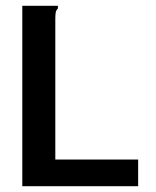

<svg xmlns="http://www.w3.org/2000/svg" viewBox="-20 -643 540 663"><path d="M57 -623H180V-614Q174 -608 172.5 -600.5Q171 -593 171 -577V-92H457V0H57Z"/></svg>

Font: Ligconsolata
Style: Bold
Weight: 700
Monospace: yes
Designer: Raph Levien, Cyreal, Brenton Simpson
Foundry: Raph Levien, Cyreal, Google
Version: Version 3.001; ttfautohint (v1.8.2.53-6de2)